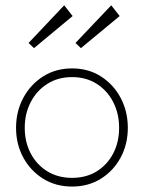

<svg xmlns="http://www.w3.org/2000/svg" viewBox="-20 -674 529 706"><path d="M245 12Q185 12 138.5 -17Q92 -46 65.5 -95Q39 -144 39 -204Q39 -264 65.5 -313.8Q92 -363.5 138.5 -393Q185 -422.5 245 -422.5Q305 -422.5 351.2 -393Q397.5 -363.5 423.8 -313.8Q450 -264 450 -204Q450 -144 423.8 -95Q397.5 -46 351.2 -17Q305 12 245 12ZM245 -20Q297 -20 336 -44.2Q375 -68.5 396.5 -110.2Q418 -152 418 -204Q418 -256 396.5 -298.2Q375 -340.5 336 -365.5Q297 -390.5 245 -390.5Q193 -390.5 153.8 -365.5Q114.5 -340.5 92.8 -298.2Q71 -256 71 -204Q71 -152 92.8 -110.2Q114.5 -68.5 153.8 -44.2Q193 -20 245 -20ZM105 -497 85 -516 216 -654.5 247 -615ZM277.5 -497 257.5 -516 389 -654.5 420 -615Z"/></svg>

Font: League Spartan Extralight
Style: Regular
Weight: 200
Foundry: The League of Moveable Type
Version: Version 2.300; ttfautohint (v1.8.3)